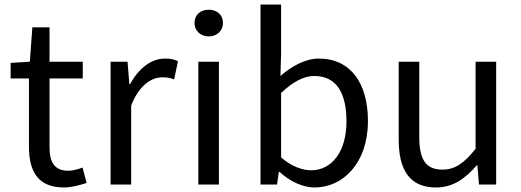

<svg xmlns="http://www.w3.org/2000/svg" viewBox="-20 -816 2305 849"><path d="M263 13C296 13 332 3 363 -7L345 -75C327 -68 302 -61 283 -61C220 -61 199 -99 199 -166V-469H346V-543H199V-695H123L112 -543L27 -538V-469H108V-168C108 -59 147 13 263 13Z M469 0H560V-349C596 -442 652 -474 697 -474C719 -474 732 -472 750 -465L767 -545C750 -554 733 -557 709 -557C648 -557 593 -513 555 -444H552L544 -543H469Z M857 0H948V-543H857ZM903 -655C939 -655 966 -680 966 -714C966 -751 939 -773 903 -773C867 -773 840 -751 840 -714C840 -680 867 -655 903 -655Z M1371 13C1496 13 1607 -94 1607 -281C1607 -447 1531 -557 1390 -557C1330 -557 1269 -523 1220 -480L1223 -578V-796H1132V0H1205L1213 -56H1216C1264 -12 1321 13 1371 13ZM1356 -63C1320 -63 1271 -78 1223 -120V-405C1275 -454 1323 -480 1369 -480C1472 -480 1512 -399 1512 -279C1512 -144 1446 -63 1356 -63Z M1908 13C1983 13 2037 -26 2088 -85H2091L2098 0H2174V-543H2083V-158C2031 -93 1992 -66 1936 -66C1864 -66 1834 -109 1834 -210V-543H1743V-199C1743 -61 1794 13 1908 13Z"/></svg>

Font: Source Han Sans CN Regular
Style: Regular
Weight: 400
Designer: Ryoko NISHIZUKA (kana & ideographs); Paul D. Hunt (Latin, Greek & Cyrillic); Wenlong ZHANG (bopomofo); Sandoll Communica
Foundry: Adobe Systems Incorporated
Version: Version 1.004;PS 1.004;hotconv 1.0.82;makeotf.lib2.5.63406